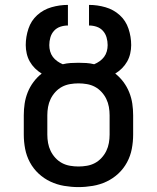

<svg xmlns="http://www.w3.org/2000/svg" viewBox="-20 -755 640 783"><path d="M300 8Q271 8 241.5 3Q212 -2 185.5 -14.5Q159 -27 137.5 -47Q116 -67 102 -93Q88 -119 82.5 -148Q77 -177 77 -206V-285Q77 -309 80.5 -332.5Q84 -356 93 -378.5Q102 -401 116.5 -420.5Q131 -440 150 -455Q135 -464 122.5 -476.5Q110 -489 101.5 -504Q93 -519 89 -536.5Q85 -554 85 -571Q85 -605 96 -638Q107 -671 132 -693.5Q157 -716 190 -725.5Q223 -735 257 -735V-651Q241 -651 226 -646Q211 -641 200.5 -629.5Q190 -618 185.5 -602.5Q181 -587 181 -571Q181 -558 184.5 -545.5Q188 -533 195.5 -523Q203 -513 213.5 -505.5Q224 -498 236 -493Q252 -497 268 -498Q284 -499 300 -499Q316 -499 332 -498Q348 -497 364 -493Q376 -498 386.5 -505.5Q397 -513 404.5 -523Q412 -533 415.5 -545.5Q419 -558 419 -571Q419 -587 414.5 -602.5Q410 -618 399.5 -629.5Q389 -641 374 -646Q359 -651 343 -651V-735Q377 -735 410 -725.5Q443 -716 468 -693.5Q493 -671 504 -638Q515 -605 515 -571Q515 -554 511 -536.5Q507 -519 498.5 -504Q490 -489 477.5 -476.5Q465 -464 450 -455Q469 -440 483.5 -420.5Q498 -401 507 -378.5Q516 -356 519.5 -332.5Q523 -309 523 -285V-206Q523 -177 517.5 -148Q512 -119 498 -93Q484 -67 462.5 -47Q441 -27 414.5 -14.5Q388 -2 358.5 3Q329 8 300 8ZM300 -76Q317 -76 334.5 -79Q352 -82 367 -90Q382 -98 394 -111Q406 -124 413.5 -139.5Q421 -155 424 -172Q427 -189 427 -206V-285Q427 -302 424 -319Q421 -336 413.5 -351.5Q406 -367 394 -380Q382 -393 367 -401Q352 -409 334.5 -412Q317 -415 300 -415Q283 -415 265.5 -412Q248 -409 233 -401Q218 -393 206 -380Q194 -367 186.5 -351.5Q179 -336 176 -319Q173 -302 173 -285V-206Q173 -189 176 -172Q179 -155 186.5 -139.5Q194 -124 206 -111Q218 -98 233 -90Q248 -82 265.5 -79Q283 -76 300 -76Z"/></svg>

Font: Iosevka Fixed Curly Md Ex
Style: Regular
Weight: 500
Width: 7
Monospace: yes
Designer: Belleve Invis
Foundry: Belleve Invis
Version: Version 30.1.2